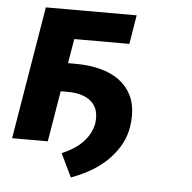

<svg xmlns="http://www.w3.org/2000/svg" viewBox="-50 -595 786 786"><g transform="rotate(5 343.0 -202.5)"><path d="M269.5 139.2 223.4 43.3Q330.6 -1.8 349.4 -87.4Q350.1 -93.8 350.7 -99.8Q351.2 -105.8 351.2 -111.9Q351.2 -137.4 341.8 -155.7Q332.4 -174 315.7 -185.7Q299 -197.4 276.3 -203.1Q253.6 -208.8 227.3 -208.8H197.4L162.6 0H16L106.9 -545.5H480.1L460.6 -426.5H234L217.3 -326H246.8Q303.3 -326 349.4 -314.1Q395.6 -302.2 428.3 -278.2Q460.9 -254.3 478.9 -218.2Q496.8 -182.2 496.8 -134.2Q496.8 -122.9 495.7 -111.3Q494.7 -99.8 492.9 -87.4Q481.9 -18.1 425.8 42.3Q370 102.3 269.5 139.2Z"/></g></svg>

Font: Linik Sans
Style: Bold Italic
Weight: 700
Italic angle: 9°
Designer: Fonts by Rasmus Andersson / Changes by Cristiano Sobral with parts from Marc Monis
Foundry: rsms
Version: Version 3.020; ttfautohint (v1.6)